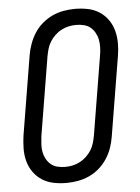

<svg xmlns="http://www.w3.org/2000/svg" viewBox="-53 -785 607 835"><g transform="rotate(-5 250.0 -367.5)"><path d="M203 8Q175 8 147.5 2.5Q120 -3 97.5 -17.5Q75 -32 59.5 -54Q44 -76 37 -102.5Q30 -129 30.5 -157.5Q31 -186 35 -214L92 -559Q96 -584 105 -608.5Q114 -633 128 -655Q142 -677 162.5 -694.5Q183 -712 206.5 -723Q230 -734 255.5 -738.5Q281 -743 306 -743Q334 -743 361.5 -737.5Q389 -732 411.5 -717.5Q434 -703 449.5 -681Q465 -659 472 -632.5Q479 -606 479 -577.5Q479 -549 474 -521L417 -176Q413 -151 404.5 -126.5Q396 -102 381.5 -80Q367 -58 347 -40.5Q327 -23 303 -12Q279 -1 253.5 3.5Q228 8 203 8ZM204 -62Q221 -62 237 -65.5Q253 -69 268.5 -77Q284 -85 297 -97.5Q310 -110 319 -124.5Q328 -139 332.5 -155Q337 -171 340 -187L397 -532Q400 -549 400.5 -566.5Q401 -584 398 -600Q395 -616 387 -630.5Q379 -645 367 -655Q355 -665 338.5 -669Q322 -673 305 -673Q288 -673 272 -669.5Q256 -666 240.5 -658Q225 -650 212 -637.5Q199 -625 190 -610.5Q181 -596 176.5 -580Q172 -564 169 -548L112 -203Q110 -186 109 -168.5Q108 -151 111 -135Q114 -119 122 -104.5Q130 -90 142 -80Q154 -70 170.5 -66Q187 -62 204 -62Z"/></g></svg>

Font: Iosevka Curly
Style: Italic
Weight: 400
Italic angle: -9°
Monospace: yes
Designer: Belleve Invis
Foundry: Belleve Invis
Version: Version 22.1.2; ttfautohint (v1.8.4)